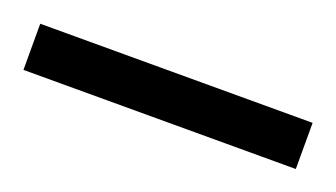

<svg xmlns="http://www.w3.org/2000/svg" viewBox="-25 13 364 208"><g transform="rotate(20 157.0 117.5)"><path d="M0 144V90.8H314V144Z"/></g></svg>

Font: Doulos SIL Cyr
Style: Regular
Weight: 400
Designer: Walt Agee, Victor Gaultney, Peter Martin, Debbi Hosken, Becca Hirsbrunner
Foundry: SIL International
Version: Version 5.000